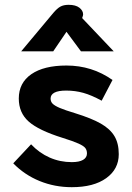

<svg xmlns="http://www.w3.org/2000/svg" viewBox="-20 -767 548 797"><path d="M35 -89 109 -168Q143 -132 186 -113Q229 -94 278 -94Q309 -94 325 -103.5Q341 -113 341 -130Q341 -143 334.5 -152Q328 -161 306 -171Q284 -181 239 -195Q140 -226 99 -262.5Q58 -299 58 -358Q58 -423 110 -459Q162 -495 256 -495Q362 -495 447 -435L402 -349Q360 -372 326 -381.5Q292 -391 255 -391Q222 -391 206 -382.5Q190 -374 190 -358Q190 -345 198.5 -336.5Q207 -328 228 -319Q249 -310 292 -297Q360 -276 398.5 -254Q437 -232 455 -202Q473 -172 473 -127Q473 -65 421 -27.5Q369 10 278 10Q207 10 144.5 -15.5Q82 -41 35 -89ZM201 -713Q217 -732 230.5 -739.5Q244 -747 265 -747Q294 -747 309.5 -735Q325 -723 325 -707Q325 -704 323 -698L321 -692L452 -554H316L256 -635L201 -554H68Z"/></svg>

Font: Niramit
Style: Bold
Weight: 700
Designer: Katatrad Aksorn Co.,Ltd.
Foundry: Cadson Demak Co.,Ltd.
Version: Version 1.001; ttfautohint (v1.6)